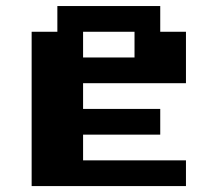

<svg xmlns="http://www.w3.org/2000/svg" viewBox="-20 -628 734 648"><path d="M607.6 -347.2H260.4V-260.4H520.8V-173.6H260.4V-86.8H607.6V0H86.8V-520.8H173.6V-607.6H520.8V-520.8H607.6ZM260.4 -434H434V-520.8H260.4Z"/></svg>

Font: 8-bit Operator+ 8
Style: Bold
Weight: 700
Designer: GrandChaos9000
Version: Version 1.3.0 - August 1, 2014